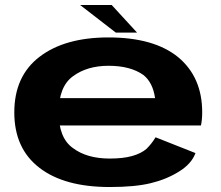

<svg xmlns="http://www.w3.org/2000/svg" viewBox="-20 -746 889 772"><path d="M421 6V-108.5Q329.5 -108.5 273.5 -150.5Q216 -191 216 -293.5Q216 -398 273.5 -439.5Q330.5 -481.5 416.5 -481.5Q504.5 -481.5 556.5 -444.5Q594.5 -414.5 603.5 -351.5H199V-241.5H788Q793 -265 793 -294.5Q793 -435.5 696.5 -516Q599 -595.5 416 -595.5Q241 -595.5 139.5 -518Q37.5 -440.5 37.5 -294Q37.5 -148.5 139 -71Q239 6 421 6ZM421 -108.5V6Q523 6 586 -9.5Q649 -24.5 699.5 -56Q750 -87 766 -130.5L605.5 -194Q589.5 -167.5 569 -147.5Q547 -128.5 510.5 -118.5Q475 -108.5 421 -108.5ZM445.5 -615H531L429 -726H302Z"/></svg>

Font: Anybody Expanded
Style: Bold
Weight: 700
Width: 7
Designer: Tyler Finck
Foundry: Etcetera Type Company
Version: Version 1.113;gftools[0.9.25]